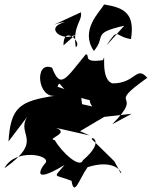

<svg xmlns="http://www.w3.org/2000/svg" viewBox="-44 -800 679 859"><path d="M467 -79 370 -174C349 -195 437 -177 327 -83C314 -45 234 -116 201 -173C160 -179 273 -204 206 -228L357 -194L314 -213L422 -277L545 -291L458 -244C612 -399 417 -311 615 -452C565 -509 563 -426 459 -427C402 -445 432 -582 417 -531C321 -517 362 -555 340 -557C250 -448 227 -398 189 -497C108 -530 123 -357 205 -372C41 -348 4 -319 -6 -167L78 -278C26 -193 157 -176 -24 -47C20 -138 188 -108 159 -70C150 -64 79 38 245 -62C192 1 196 -23 276 9C288 84 311 -1 348 -52C508 -103 513 21 486 -45ZM394 -318 323 -334 318 -377 213 -412C232 -456 204 -382 370 -349C363 -407 319 -292 454 -300ZM240 -597C239 -692 327 -608 295 -589C280 -685 326 -706 318 -745C129 -656 207 -700 245 -701C144 -673 251 -602 303 -653ZM432 -596C489 -682 466 -637 542 -625C561 -741 510 -766 422 -780C403 -747 312 -665 376 -572C433 -639 363 -651 512 -685Z"/></svg>

Font: Asimov Silicon
Style: Regular
Weight: 400
Designer: Google
Version: Version 2.000980; 2014